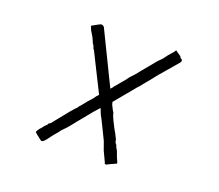

<svg xmlns="http://www.w3.org/2000/svg" viewBox="-129 -796 1316 1155"><g transform="rotate(20 529.5 -218.5)"><path d="M753.9 -539.1 765.6 -554.7 777.3 -570.3Q785.2 -578.1 791 -585.9Q796.9 -593.8 804.7 -601.6Q808.6 -609.4 812.5 -613.3Q816.4 -613.3 824.2 -605.5L847.7 -589.8Q855.5 -574.2 863.3 -574.2Q871.1 -562.5 855.5 -546.9L761.7 -437.5L714.8 -378.9L695.3 -355.5L679.7 -335.9L671.9 -328.1L578.1 -214.8L558.6 -191.4L562.5 -175.8L578.1 -144.5L585.9 -132.8L589.8 -117.2L601.6 -89.8Q609.4 -74.2 619.1 -54.7Q628.9 -35.2 636.7 -23.4L656.2 15.6Q656.2 31.2 668 43L671.9 50.8V54.7L683.6 74.2L695.3 105.5Q699.2 117.2 707 132.8Q710.9 140.6 710.9 144.5V148.4L675.8 164.1L660.2 171.9Q656.2 171.9 656.2 173.8Q656.2 175.8 652.3 175.8H648.4Q640.6 175.8 640.6 168L609.4 101.6L589.8 46.9Q566.4 0 548.8 -37.1Q531.2 -74.2 519.5 -93.8L503.9 -132.8L472.7 -97.7L402.3 -11.7L386.7 7.8L371.1 27.3Q359.4 43 328.1 74.2L316.4 89.8L293 117.2L269.5 148.4Q250 175.8 238.3 175.8Q234.4 175.8 230.5 171.9Q226.6 168 222.7 166Q218.8 164.1 210.9 156.2Q203.1 152.3 191.4 140.6L187.5 136.7Q187.5 128.9 203.1 109.4L210.9 101.6Q218.8 89.8 226.6 82Q234.4 74.2 238.3 70.3L242.2 62.5L253.9 54.7L335.9 -46.9L359.4 -74.2Q367.2 -82 371.1 -85.9Q375 -89.8 378.9 -97.7L382.8 -101.6L386.7 -105.5L418 -144.5Q441.4 -168 457 -191.4Q457 -191.4 464.8 -199.2Q464.8 -203.1 468.8 -203.1L398.4 -343.8L347.7 -445.3Q339.8 -453.1 337.9 -462.9Q335.9 -472.7 328.1 -480.5L312.5 -515.6L289.1 -554.7L285.2 -566.4Q281.2 -574.2 281.2 -574.2V-578.1L316.4 -597.7L324.2 -601.6L332 -605.5Q343.8 -609.4 355.5 -597.7L503.9 -293L519.5 -261.7L527.3 -269.5L535.2 -281.2Q550.8 -300.8 568.4 -320.3Q585.9 -339.8 605.5 -367.2Q621.1 -382.8 632.8 -396.5Q644.5 -410.2 656.2 -425.8L730.5 -515.6L734.4 -519.5L738.3 -523.4Z"/></g></svg>

Font: 和音 by 宁静之雨，公众号njzyshare
Style: Regular
Weight: 400
Designer: Steve Matteson
Foundry: Ascender Corporation
Version: Version 6.00;June 8, 2018;FontCreator 11.0.0.2388 32-bit